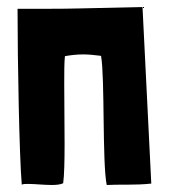

<svg xmlns="http://www.w3.org/2000/svg" viewBox="-20 -527 481 547"><path d="M285 0C314 -2 368 1 411 -4L386 -507C196 -503 188 -502 124 -502C102 -502 75 -502 32 -502H30V-501C30 -354 35 -82 42 -1C46 -3 53 -3 61 -3C79 -3 105 0 127 0C140 0 152 -1 160 -5C163 -26 164 -69 164 -117C164 -173 163 -237 163 -289C163 -322 163 -350 165 -367C182 -370 199 -372 217 -372C234 -372 250 -370 267 -368L268 -367C279 -305 271 -65 284 0Z"/></svg>

Font: HEYCLAY
Style: Regular
Weight: 400
Designer: Marcelo Magalhaes
Foundry: Marcelo Magalhães
Version: Version 1.300;hotconv 1.0.109;makeotfexe 2.5.65596